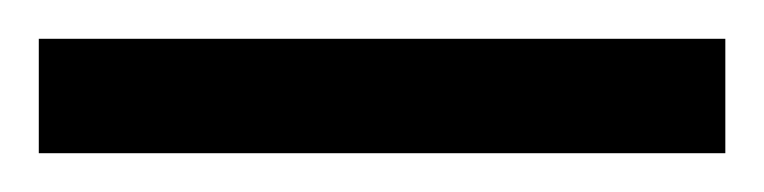

<svg xmlns="http://www.w3.org/2000/svg" viewBox="-23 -839 394 99"><path d="M-3 -760H351V-819H-3Z"/></svg>

Font: Noto Serif Lao ExtraCondensed Thin
Style: Regular
Weight: 100
Width: 2
Designer: Monotype Design Team
Foundry: Monotype Imaging Inc.
Version: Version 2.003